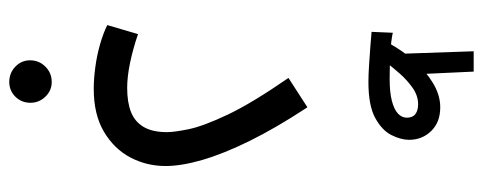

<svg xmlns="http://www.w3.org/2000/svg" viewBox="-342 -536 1068 425"><g transform="rotate(90 192.5 -323.0)"><path d="M35 -26 55 -94Q87 -83 118 -76.5Q149 -70 174 -70Q206 -70 227.5 -78.5Q249 -87 260.5 -106.5Q272 -126 272 -158Q272 -174 265.5 -206Q259 -238 233.5 -292Q208 -346 152 -427L217 -469Q263 -399 291.5 -341Q320 -283 333.5 -236.5Q347 -190 347 -155Q347 -113 328 -77Q309 -41 271 -18.5Q233 4 176 4Q154 4 128 0.5Q102 -3 77.5 -10Q53 -17 35 -26ZM161 191Q141 191 127 177.5Q113 164 113 145Q113 125 127 111Q141 97 161 97Q180 97 193.5 111Q207 125 207 144Q207 164 193.5 177.5Q180 191 161 191ZM161 -604Q145 -604 122.5 -605.5Q100 -607 80 -608.5Q60 -610 50 -611L52 -658Q69 -654 99 -652.5Q129 -651 154 -651Q184 -651 203 -656Q222 -661 231 -669.5Q240 -678 240 -689Q240 -702 232 -708Q224 -714 210 -714Q191 -714 173.5 -701.5Q156 -689 142.5 -673.5Q129 -658 122 -649L76 -651Q92 -680 114.5 -705.5Q137 -731 163.5 -747Q190 -763 217 -763Q250 -763 269.5 -743Q289 -723 289 -694Q289 -676 278.5 -655Q268 -634 240.5 -619Q213 -604 161 -604ZM99 -662 93 -837H138L145 -686Z"/></g></svg>

Font: Noto Sans Arabic ExtraCondensed
Style: Regular
Weight: 400
Width: 2
Designer: Monotype Design Team, Nadine Chahine, Nizar Qandah and Khaled Hosny
Foundry: Monotype Imaging Inc.
Version: Version 2.012